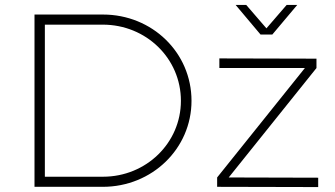

<svg xmlns="http://www.w3.org/2000/svg" viewBox="-20 -758 1359 779"><path d="M936 -738 1037 -618H1085L1186 -738H1143L1061 -643L979 -738ZM398 -699H120V0H397C597 0 757 -155 757 -349C757 -545 597 -699 398 -699ZM398 -41H162V-658H397C573 -658 714 -521 714 -349C714 -178 573 -41 398 -41ZM870 -521V-482H1217L861 -38V0L1271 1V-37L908 -38L1264 -482V-520Z"/></svg>

Font: Montserrat ExtraLight
Style: Regular
Weight: 250
Designer: Julieta Ulanovsky
Foundry: Julieta Ulanovsky
Version: Version 4.000